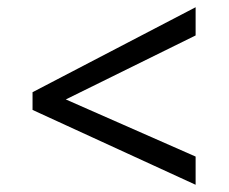

<svg xmlns="http://www.w3.org/2000/svg" viewBox="-20 -588 632 531"><path d="M70 -284V-333L521 -568V-490L162 -313L521 -155V-77Z"/></svg>

Font: lhindi85
Style: Book
Weight: 400
Designer: Jelle Bosma - Monotype Design Team
Foundry: Monotype Imaging Inc.
Version: Version 2.003